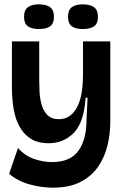

<svg xmlns="http://www.w3.org/2000/svg" viewBox="-20 -713 567 886"><path d="M224 153Q172 153 117 138Q62 123 22 89L63 -30Q95 6 137.5 20.5Q180 35 219 35Q305 35 342 -17.5Q379 -70 379 -156L384 -262H375Q368 -149 321 -100.5Q274 -52 204 -52Q158 -52 127.5 -69.5Q97 -87 78 -116Q59 -145 50 -179Q41 -213 38 -246.5Q35 -280 35 -306V-522H161V-342Q161 -319 162.5 -289Q164 -259 172 -230Q180 -201 199 -182Q218 -163 252 -163Q304 -163 333.5 -214.5Q363 -266 363 -369V-522H489V-152Q489 -98 476.5 -44Q464 10 434 54.5Q404 99 352.5 126Q301 153 224 153ZM362 -579Q329 -579 311.5 -591.5Q294 -604 294 -636Q294 -667 311.5 -680Q329 -693 362 -693Q395 -693 413.5 -680Q432 -667 432 -635Q432 -604 414 -591.5Q396 -579 362 -579ZM160 -579Q127 -579 109 -591.5Q91 -604 91 -636Q91 -667 109 -680Q127 -693 160 -693Q193 -693 211 -680Q229 -667 229 -635Q229 -604 211 -591.5Q193 -579 160 -579Z"/></svg>

Font: Bricolage Grotesque 48pt SemiBold
Style: Regular
Weight: 600
Designer: Mathieu Triay
Foundry: Atelier Triay
Version: Version 1.000; ttfautohint (v1.8.4.7-5d5b);gftools[0.9.32]